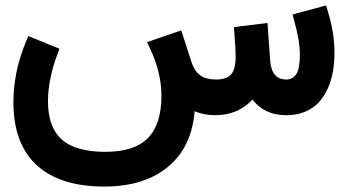

<svg xmlns="http://www.w3.org/2000/svg" viewBox="-20 -423 1277 705"><path d="M771.3 0Q728 0 694.7 -14.6Q684.1 112.3 604.5 182.9Q515.9 262 363.2 262Q199.5 262 114.4 183.1Q29.2 104.3 29.2 -48.4Q29.2 -158.7 76.1 -272L83.6 -290.7L102.3 -283.1L180.4 -251.4L198.5 -243.8L191.4 -225.7Q156.2 -132 156.2 -50.9Q156.2 44.3 207.1 89.4Q257.9 134.5 366.8 134.5Q472.5 134.5 522.4 84.6Q572.3 34.8 572.8 -70.5Q572.8 -157.7 529.5 -247.9L519.9 -268L541.1 -275.6L626.2 -304.8L645.8 -311.3L651.9 -291.7L681.6 -199.5Q693.2 -162.7 714.1 -147.1Q735 -131.5 772.3 -131Q812.6 -131 829 -150.4Q845.3 -169.8 845.3 -216.1Q845.3 -242.3 840.3 -304.3L838.8 -323.4L857.9 -325.9L941.1 -336L962.2 -338.5L963.7 -317.4L971.8 -203.5Q976.3 -131 1031.2 -131Q1055.4 -131 1068.3 -151.4Q1081.1 -171.8 1081.1 -222.7Q1081.1 -274.1 1059.4 -350.1L1054.4 -369.8L1074.1 -375.3L1158.7 -398L1177.3 -403L1182.9 -384.4Q1208.1 -304.3 1208.1 -230.2Q1208.1 -193.5 1202.5 -160.7Q1197 -128 1183.6 -98.2Q1170.3 -68.5 1150.4 -47.1Q1130.5 -25.7 1100.3 -12.8Q1070 0 1031.7 0Q950.1 0 907.3 -57.4Q852.9 0 771.3 0Z"/></svg>

Font: Vazir FD
Style: Bold
Weight: 700
Foundry: DejaVu fonts team - Redesigned by Saber Rastikerdar
Version: Version 21.10;October 20, 2019;FontCreator 12.0.0.2547 64-bi